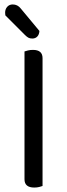

<svg xmlns="http://www.w3.org/2000/svg" viewBox="-20 -837 302 862"><path d="M171 -2Q166 0 156 2.5Q146 5 134 5Q90 5 90 -32V-606Q95 -608 105.5 -610.5Q116 -613 128 -613Q171 -613 171 -576ZM4 -768Q3 -773 3 -780Q3 -796 12.5 -806.5Q22 -817 37 -817Q59 -817 73 -799L157 -698Q156 -682 147.5 -673Q139 -664 125 -664Q114 -664 107 -668Q100 -672 92 -680Z"/></svg>

Font: Baloo 2
Style: Regular
Weight: 400
Designer: Sarang Kulkarni and Ek Type
Foundry: Ek Type
Version: Version 1.640;hotconv 1.0.111;makeotfexe 2.5.65597; ttfautoh